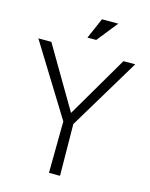

<svg xmlns="http://www.w3.org/2000/svg" viewBox="-130 -974 825 1057"><g transform="rotate(15 282.0 -446.0)"><path d="M254 0 257 -294 6 -700H80L286 -350L491 -700H558L314 -294L317 0ZM316 -774H266L317 -892H410Z"/></g></svg>

Font: Inclusive Sans Light
Style: Regular
Weight: 300
Designer: Olivia King
Foundry: Olivia King
Version: Version 2.004